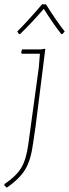

<svg xmlns="http://www.w3.org/2000/svg" viewBox="-60 -678 320 890"><path d="M150 -451 105 -93 94 -18Q84 62 57.5 106.5Q31 151 -29 192L-40 181L-39 175Q16 138 39 99Q62 60 71 -8L120 -366L125 -429H42L38 -433L42 -449H129L148 -452ZM20 -532Q62 -573 135 -658H153Q202 -580 240 -532L229 -520H224Q185 -570 143 -637Q84 -569 33 -520H28Z"/></svg>

Font: Luna Sans Thin
Style: Italic
Weight: 250
Italic angle: -7°
Designer: Juan Pablo del Peral
Foundry: Huerta Tipografica
Version: Version 2.001; ttfautohint (v1.5)